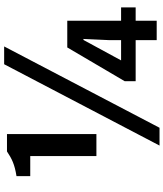

<svg xmlns="http://www.w3.org/2000/svg" viewBox="50 -844 808 949"><g transform="rotate(-90 454.5 -370.0)"><path d="M730 -104V0H826V-104H892V-176H826V-442H694L527 -158V-104ZM297 14 699 -754H611L209 14ZM58 -625H157V-298H266V-740H180C144 -716 116 -702 58 -693ZM731 -362H736L730 -232V-176H630Z"/></g></svg>

Font: Noto Sans KR Bold
Style: Regular
Weight: 700
Designer: Ryoko NISHIZUKA  (kana & ideographs); Paul D. Hunt (Latin, Greek & Cyrillic); Wenlong ZHANG  (bopomofo); Sandoll Communi
Foundry: Adobe Systems Incorporated
Version: Version 1.004;PS 1.004;hotconv 1.0.82;makeotf.lib2.5.63406